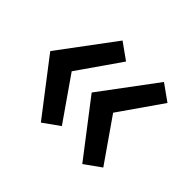

<svg xmlns="http://www.w3.org/2000/svg" viewBox="-106 -609 698 698"><g transform="rotate(45 243.0 -260.5)"><path d="M383 -50 224 -257V-259L382 -471L445 -426L326 -255L327 -266L446 -95ZM170 -50 11 -257V-259L169 -471L232 -426L113 -255L114 -266L233 -95Z"/></g></svg>

Font: Lexend Medium
Style: Regular
Weight: 500
Designer: Bonnie Shaver-Troup, Thomas Jockin
Foundry: Lexend
Version: Version 1.005